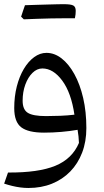

<svg xmlns="http://www.w3.org/2000/svg" viewBox="-20 -635 503 928"><path d="M339.7 -80.7Q306.8 -76.7 270.3 -75.3Q233.9 -73.9 202.3 -73.9Q139.6 -73.9 114.5 -89.6Q89.4 -105.3 89.4 -148.3Q89.4 -190.8 102.4 -226.2Q115.4 -261.6 137 -282.8Q158.6 -304.1 184.8 -304.1Q237.4 -304.1 280.8 -245.4Q324.2 -186.7 339.7 -80.7ZM117.2 273.6Q179.5 273.6 230.8 253Q282.1 232.3 319.4 194.1Q356.7 155.8 377 102.7Q397.4 49.5 397.4 -15.9Q397.4 -94.9 382 -161.5Q366.5 -228.1 339.4 -276.9Q312.4 -325.7 277.8 -352.6Q243.3 -379.5 204.6 -379.5Q173.2 -379.5 145 -358.8Q116.7 -338.1 95.1 -301.7Q73.4 -265.3 61.1 -216.9Q48.8 -168.4 48.8 -112.4Q48.8 -45.7 82.6 -19.8Q116.5 6.1 192.7 6.1Q233.7 6.1 275.2 2.6Q316.8 -0.9 355 -7.6Q357.6 9.6 359.4 23.9Q361.1 38.2 361.6 55.8Q329.1 132.7 247.4 166.3Q165.7 199.9 18.7 198.9L0 252.5Q19.2 258.8 38.9 263.6Q58.5 268.4 78.5 271Q98.4 273.6 117.2 273.6ZM291.7 -546.7Q307.2 -546.7 317.1 -546.7Q326.9 -546.6 332.8 -546.6Q338.6 -546.6 342 -546.6Q344.2 -555.5 345.1 -565.5Q346 -575.6 346 -582.7Q346 -601.8 334.4 -608.3Q322.9 -614.8 287.6 -614.8Q253.2 -605.3 218.7 -595.2Q184.2 -585 150.1 -574.9Q115.9 -564.8 82 -554.4Q85.4 -551.2 88.6 -548Q91.8 -544.7 95.1 -541.6Q126.2 -542.9 159.7 -544.1Q193.3 -545.4 226.8 -546Q260.3 -546.7 291.7 -546.7ZM95.1 -541.6Q127.4 -553.5 159.5 -565.3Q191.6 -577.2 223.7 -589.8Q255.8 -602.4 287.6 -614.8Q278 -614.8 258 -614.4Q238 -614.1 211.8 -613.2Q185.6 -612.3 156.7 -611.6Q127.8 -610.9 100.7 -609.8Q95.9 -596.2 91.3 -582.6Q86.8 -569 82 -554.4Q85.4 -551.2 88.6 -548Q91.8 -544.7 95.1 -541.6Z"/></svg>

Font: Pinar-VF
Style: Regular
Weight: 300
Designer: Amin Abedi
Version: Version 3.0